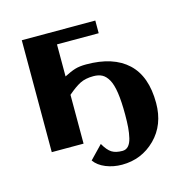

<svg xmlns="http://www.w3.org/2000/svg" viewBox="-87 -527 729 729"><g transform="rotate(-15 277.5 -162.5)"><path d="M366.2 -65.9Q366.2 -117.7 361.1 -151.9Q356 -186 345.5 -204.6Q335 -223.1 321 -230.5Q307.1 -237.8 287.1 -237.8Q255.9 -237.8 234.6 -227.1Q213.4 -216.3 185.1 -191.9V0H60.1V-439.9H349.1V-390.1H185.1V-264.2Q210.4 -277.3 228.3 -282.7Q246.1 -288.1 272 -288.1Q378.4 -288.1 434.8 -235.6Q491.2 -183.1 491.2 -78.1Q491.2 7.8 437.3 61.5Q383.3 115.2 306.2 115.2Q272.5 115.2 242.9 103.3Q213.4 91.3 198.2 69.8L248 18.1Q263.2 44.9 278.8 54.9Q294.4 64.9 320.8 64.9Q335 64.9 344.2 54.9Q353.5 44.9 358.2 25.4Q362.8 5.9 364.5 -15.4Q366.2 -36.6 366.2 -65.9Z"/></g></svg>

Font: Pfennig
Style: Bold
Weight: 700
Version: Version 20120410 ; ttfautohint (v0.8)